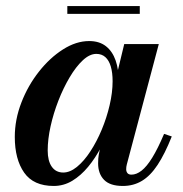

<svg xmlns="http://www.w3.org/2000/svg" viewBox="-20 -606 606 636"><path d="M158 10Q91 10 60 -34.2Q29 -78.5 29 -152.5Q29 -210 50.8 -266.2Q72.5 -322.5 108.8 -368.5Q145 -414.5 188.5 -442.2Q232 -470 275.5 -470Q309 -470 330.8 -453Q352.5 -436 363 -405.8Q373.5 -375.5 373.5 -335.5Q373.5 -306.5 366.8 -269.8Q360 -233 347 -194.2Q334 -155.5 315 -119Q296 -82.5 272 -53.5Q248 -24.5 219.5 -7.2Q191 10 158 10ZM189.5 -34.5Q212 -34.5 235.2 -53.5Q258.5 -72.5 279.5 -104.8Q300.5 -137 317 -176.5Q333.5 -216 343.2 -257.8Q353 -299.5 353 -337Q353 -365.5 347 -385.8Q341 -406 329 -416.8Q317 -427.5 299 -427.5Q277 -427.5 254.2 -406.2Q231.5 -385 210.8 -350Q190 -315 173.5 -272.8Q157 -230.5 147.5 -187.5Q138 -144.5 138 -107.5Q138 -73 151.5 -53.8Q165 -34.5 189.5 -34.5ZM387 10Q344.5 10 324.8 -10.2Q305 -30.5 305 -65Q305 -73.5 305.5 -80.5Q306 -87.5 307 -92.5L323 -175L349.5 -255L364.5 -348.5L391.5 -460H506L400 -61Q398 -53.5 398 -45.5Q398 -38 402 -32.8Q406 -27.5 415.5 -27.5Q432 -27.5 449 -40.8Q466 -54 484.2 -83.5Q502.5 -113 523.5 -162.5L549 -154Q526 -96 502 -59.8Q478 -23.5 450 -6.8Q422 10 387 10ZM203 -560V-586H443V-560Z"/></svg>

Font: Bodoni Moda 9pt SemiBold
Style: Italic
Weight: 600
Italic angle: -13°
Designer: Owen Earl
Foundry: indestructible type
Version: Version 2.004